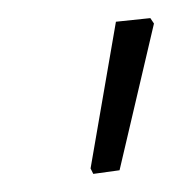

<svg xmlns="http://www.w3.org/2000/svg" viewBox="-20 -657 190 212"><path d="M146 -637 150 -631 112 -469 83 -465 80 -471 108 -633Z"/></svg>

Font: Alegreya Sans SC Light
Style: Italic
Weight: 300
Italic angle: -7°
Designer: Juan Pablo del Peral
Foundry: Huerta Tipografica
Version: Version 2.007